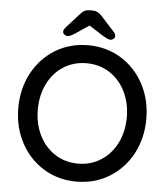

<svg xmlns="http://www.w3.org/2000/svg" viewBox="-60 -947 881 1010"><g transform="rotate(5 381.0 -442.0)"><path d="M381 10Q284 10 207 -37.5Q130 -85 86.5 -167Q43 -249 43 -350Q43 -451 86.5 -533Q130 -615 207 -662.5Q284 -710 381 -710Q478 -710 555 -662.5Q632 -615 675.5 -533Q719 -451 719 -350Q719 -249 675.5 -167Q632 -85 555 -37.5Q478 10 381 10ZM381 -615Q313 -615 259.5 -581Q206 -547 176 -486.5Q146 -426 146 -350Q146 -275 176 -214.5Q206 -154 259.5 -119.5Q313 -85 381 -85Q449 -85 502.5 -119.5Q556 -154 586 -214.5Q616 -275 616 -350Q616 -425 586 -485.5Q556 -546 502.5 -580.5Q449 -615 381 -615ZM518 -770Q518 -762 510.5 -755.5Q503 -749 493 -749Q486 -749 475 -754.5Q464 -760 452 -767L379 -814L309 -767Q297 -759 286.5 -754Q276 -749 268 -749Q258 -749 250.5 -755.5Q243 -762 243 -770Q243 -776 246 -781.5Q249 -787 255 -794L324 -870Q335 -883 346 -888.5Q357 -894 373 -894H387Q403 -894 414.5 -888Q426 -882 437 -870L506 -794Q518 -781 518 -770Z"/></g></svg>

Font: Quicksand Medium
Style: Regular
Weight: 500
Designer: Andrew Paglinawan
Foundry: Andrew Paglinawan
Version: Version 3.000